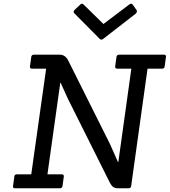

<svg xmlns="http://www.w3.org/2000/svg" viewBox="-20 -1012 912 1032"><path d="M536 -804Q531 -799 525.5 -799Q520 -799 516 -803L381 -939Q371 -947 380 -958L410 -986Q415 -992 420 -992Q425 -992 429 -988L536 -883L675 -988Q680 -992 685 -992Q690 -992 694 -986L714 -958Q719 -948 710 -939ZM670 0H616Q597 0 587.5 -7.5Q578 -15 570 -31L344 -483L306 -567H304L235 -75H312Q324 -75 323 -63L316 -12Q314 0 301 0H61Q48 0 50 -12L57 -63Q58 -75 71 -75H148L228 -643H151Q140 -643 141 -655L148 -706Q150 -718 162 -718H302Q332 -718 348 -684L571 -238L614 -141H616L686 -643H610Q598 -643 599 -655L606 -706Q608 -718 620 -718H861Q874 -718 872 -706L865 -655Q864 -643 851 -643H773L685 -12Q684 0 670 0Z"/></svg>

Font: Sanchez
Style: Italic
Weight: 400
Designer: Daniel Hernández
Foundry: LatinoType
Version: Version 1.001